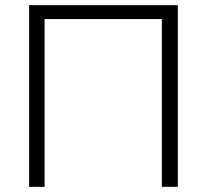

<svg xmlns="http://www.w3.org/2000/svg" viewBox="-20 -725 802 745"><path d="M93 0V-705H670V0H608V-651H153V0Z"/></svg>

Font: Mulish Light
Style: Regular
Weight: 300
Designer: Vernon Adams
Foundry: Vernon Adams
Version: Version 3.603; ttfautohint (v1.8.3)